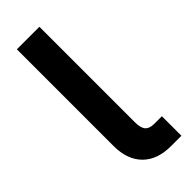

<svg xmlns="http://www.w3.org/2000/svg" viewBox="-230 -718 747 747"><g transform="rotate(-45 143.0 -345.0)"><path d="M95.7 -41Q53.7 -83 53.7 -158.2V-690.4H177.7V-166Q177.7 -133.8 189.5 -120.1Q201.2 -107.4 226.6 -107.4H268.6V0H211.9Q136.7 0 95.7 -41Z"/></g></svg>

Font: Dinish
Style: Bold
Weight: 700
Designer: Bert Driehuis
Foundry: Playbeing
Version: Version 3.006; git-39231f3c-release